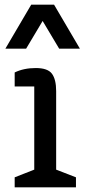

<svg xmlns="http://www.w3.org/2000/svg" viewBox="-20 -804 372 824"><path d="M306 0H43V-43L127 -76V-433H43V-493Q82 -512 133.5 -512Q185 -512 203 -487.5Q221 -463 221 -413V-76L306 -43ZM323 -595H234L163 -714L92 -595H3L114 -784H212Z"/></svg>

Font: Belgrano
Style: Regular
Weight: 400
Version: Version 1.002